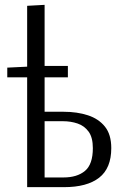

<svg xmlns="http://www.w3.org/2000/svg" viewBox="-20 -772 511 792"><path d="M164 -311H242Q298 -311 342.5 -296.5Q387 -282 413 -249.5Q439 -217 439 -161Q439 -78 389 -39Q339 0 244 0H92V-453H10V-493L92 -497V-748L164 -752V-500H260V-453H164ZM164 -40H242Q298 -40 330.5 -67Q363 -94 363 -161Q363 -205 345.5 -229Q328 -253 300 -262.5Q272 -272 240 -272H164Z"/></svg>

Font: Arsenal SC
Style: Regular
Weight: 400
Designer: Andrij Shevchenko
Foundry: Stairsfor
Version: Version 2.001; ttfautohint (v1.8.4.7-5d5b)